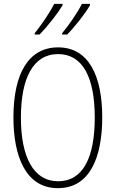

<svg xmlns="http://www.w3.org/2000/svg" viewBox="-20 -971 603 1001"><path d="M304 -798V-791H330C371 -832 424 -900 449 -943V-951H407C386 -908 338 -838 304 -798ZM161 -798V-791H186C228 -833 280 -900 306 -943V-951H263C241 -908 195 -839 161 -798ZM282 10C451 10 513 -155 513 -359C513 -575 443 -724 283 -724C131 -724 50 -591 50 -359C50 -160 112 10 282 10ZM283 -26C154 -26 89 -153 89 -358C89 -562 152 -689 283 -689C410 -689 474 -570 474 -358C474 -148 412 -26 283 -26Z"/></svg>

Font: Noto Sans Mono SemiCondensed ExtraLight
Style: Regular
Weight: 200
Width: 4
Designer: Monotype Design Team
Foundry: Monotype Imaging Inc.
Version: Version 2.014